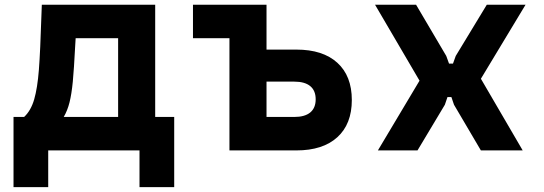

<svg xmlns="http://www.w3.org/2000/svg" viewBox="-20 -633 2290 808"><path d="M36.9 -140.8H81.5Q110.2 -167.6 123.9 -214.9Q137.6 -262.2 143.6 -338.9Q149.6 -415.6 154.6 -575.6Q155.6 -594.4 156 -613.1H633.1V-140.8H713.1V154.6H567.1V0H182.9V154.6H36.9ZM477.1 -140.8V-472.3H298.4L296.4 -439.9Q291.4 -342.1 286.4 -289.6Q281.3 -237.1 272.6 -202.3Q263.9 -167.6 248.2 -140.8Z M945.6 -472.3H792.1V-613.1H1101.6V-424.3H1227.4Q1338.6 -424.3 1399.6 -368.9Q1460.6 -313.4 1460.6 -212.2Q1460.6 -110.9 1399.6 -55.5Q1338.6 0 1227.4 0H945.6ZM1308.5 -215.1Q1308.5 -251.6 1285.6 -270.6Q1262.7 -289.5 1218.2 -289.5H1101.6V-140.8H1218.2Q1262.7 -140.8 1285.6 -159.7Q1308.5 -178.7 1308.5 -215.1Z M1745.5 -293.5 1558.3 -613.1H1731L1858 -397.6L1869.7 -365.3H1886.3L1897.9 -397.6L2028.6 -613.1H2191.7L2003.8 -301.6L2179.7 0H2003.7L1890.6 -192.2L1879.6 -224.5H1863.1L1852.1 -192.2L1737 0H1570.3Z"/></svg>

Font: Martian Mono sWd Rg
Style: Regular
Weight: 400
Width: 6
Monospace: yes
Designer: Roman Shamin
Foundry: Evil Martians
Version: Version 1.000